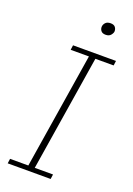

<svg xmlns="http://www.w3.org/2000/svg" viewBox="-141 -785 584 840"><g transform="rotate(20 150.5 -365.0)"><path d="M9 0 12 -22H97L183 -561H98L101 -583H301L298 -561H213L127 -22H212L209 0ZM219 -675Q204 -675 197.5 -683Q191 -691 191 -701Q191 -712 199 -721Q207 -730 223 -730Q238 -730 244.5 -722Q251 -714 251 -703Q251 -695 243 -685Q235 -675 219 -675Z"/></g></svg>

Font: Rokkitt SemiBold Thin
Style: Italic
Weight: 250
Italic angle: -9°
Version: Version 3.103